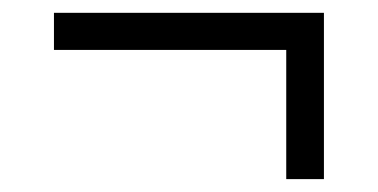

<svg xmlns="http://www.w3.org/2000/svg" viewBox="-20 -394 581 295"><path d="M477.7 -374.3V-118.8H419.8V-317.3H62.9V-374.3Z"/></svg>

Font: Shan Wanhai
Style: Regular
Weight: 400
Designer: Khon Soe Zaw Thu
Foundry: Shan Unicode
Version: Version 1.00 June 3, 2017, initial release